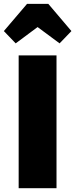

<svg xmlns="http://www.w3.org/2000/svg" viewBox="-70 -986 394 1006"><path d="M12.2 -758.8 -49.8 -823.2 71.8 -965.8H183.1L304.2 -823.2L242.2 -758.8L127 -844.2ZM226.1 -695.8V0H27.8V-695.8Z"/></svg>

Font: Fira Sans Compressed Heavy
Style: Regular
Weight: 900
Width: 1
Designer: Carrois Corporate & Edenspiekermann AG
Foundry: Carrois Corporate GbR & Edenspiekermann AG
Version: Version 4.203;PS 004.203;hotconv 1.0.88;makeotf.lib2.5.64775